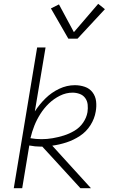

<svg xmlns="http://www.w3.org/2000/svg" viewBox="-20 -983 616 1003"><path d="M52 0H96L133 -223Q163 -217 194 -217Q198 -217 201 -217L248 -166L400 0H455L253 -222Q290 -227 327 -239Q364 -251 397.5 -273Q431 -295 452.5 -329Q474 -363 480 -400Q485 -427 482 -453.5Q479 -480 463.5 -500.5Q448 -521 423 -529.5Q398 -538 371 -538Q329 -538 289 -519Q249 -500 217.5 -469Q186 -438 162 -401L218 -735H174ZM197 -256Q167 -256 139 -261Q147 -295 159.5 -326.5Q172 -358 191 -388Q210 -418 235.5 -442.5Q261 -467 293 -483Q325 -499 359 -499Q378 -499 396 -492.5Q414 -486 425 -471Q436 -456 438 -436.5Q440 -417 437 -397Q432 -368 414 -342Q396 -316 369 -300Q342 -284 313 -275Q284 -266 255 -261Q226 -256 197 -256ZM337 -781H385L528 -935L493 -963L366 -815L288 -960L246 -939Z"/></svg>

Font: Iosevka Sparkle Extralight
Style: Italic
Weight: 200
Italic angle: -9°
Designer: Belleve Invis
Foundry: Belleve Invis
Version: Version 4.5.0; ttfautohint (v1.8.3)